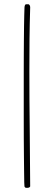

<svg xmlns="http://www.w3.org/2000/svg" viewBox="-20 -723 254 916"><path d="M96.7 166.5Q96.2 165 95.7 146.7Q95.2 128.4 95 97.4Q94.7 66.4 94.2 24.4Q93.8 -17.6 93.5 -65.9Q93.3 -114.3 93.3 -167.5Q93.3 -220.7 93.3 -274.4Q93.3 -320.3 93.3 -365.5Q93.3 -410.6 93.5 -452.6Q93.8 -494.6 94 -531.7Q94.2 -568.8 94.7 -598.9Q95.2 -628.9 95.7 -650.4Q96.2 -671.9 96.7 -682.6Q96.7 -685.1 96.9 -688.5Q97.2 -691.9 97.9 -695.1Q98.6 -698.2 100.3 -700.4Q102.1 -702.6 105.5 -702.6H116.2Q117.7 -702.6 120.8 -699Q124 -695.3 124 -688.5V-687.5Q121.6 -611.3 120.8 -535.9Q120.1 -460.4 120.1 -384.3Q120.1 -245.1 121.8 -108.2Q123.5 28.8 124 166.5Q121.6 170.9 117.4 172.1Q113.3 173.3 109.4 173.3Q105 173.3 102.1 172.6Q99.1 171.9 96.7 166.5Z"/></svg>

Font: IM FELL French Canon SC
Style: Regular
Weight: 400
Designer: Igino Marini
Foundry: Igino Marini
Version: 3.00